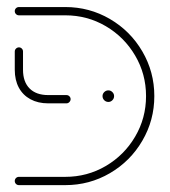

<svg xmlns="http://www.w3.org/2000/svg" viewBox="-20 -539 494 559"><path d="M23 -12.2Q23 -17 26.5 -20.6Q30 -24.1 35.2 -24.1H170Q234.1 -24.1 288 -55.7Q341.9 -87.4 373.5 -141.3Q405.2 -195.2 405.2 -259.3Q405.2 -323.3 373.5 -377.2Q341.9 -431.1 288 -462.8Q234.1 -494.4 170 -494.4H35.2Q30 -494.4 26.5 -498Q23 -501.5 23 -506.7Q23 -511.5 26.5 -515Q30 -518.5 35.2 -518.5H170Q240.4 -518.5 300 -483.7Q359.6 -448.9 394.4 -389.3Q429.3 -329.6 429.3 -259.3Q429.3 -188.9 394.4 -129.3Q359.6 -69.6 300 -34.8Q240.4 0 170 0H35.2Q30 0 26.5 -3.5Q23 -7 23 -12.2ZM23 -335.9V-388.9Q23 -394.1 26.7 -397.6Q30.4 -401.1 35.2 -401.1Q40 -401.1 43.5 -397.6Q47 -394.1 47 -388.9V-335.9Q47 -300.7 66.1 -281.5Q85.2 -262.2 120.4 -262.2H173.3Q178.5 -262.2 182 -258.7Q185.6 -255.2 185.6 -250.4Q185.6 -245.6 182 -241.9Q178.5 -238.1 173.3 -238.1H120.4Q90.7 -238.1 68.7 -250Q46.7 -261.9 34.8 -283.9Q23 -305.9 23 -335.9ZM278.5 -259.3Q278.5 -265.9 283.5 -270.9Q288.5 -275.9 295.6 -275.9Q302.2 -275.9 307.2 -270.9Q312.2 -265.9 312.2 -259.3Q312.2 -252.2 307.2 -247.2Q302.2 -242.2 295.6 -242.2Q288.5 -242.2 283.5 -247.2Q278.5 -252.2 278.5 -259.3Z"/></svg>

Font: 26F Galaxy Hebrew Thin
Style: Regular
Weight: 100
Designer: C₂₉H₂₅N₃O₅
Version: Version 1.000